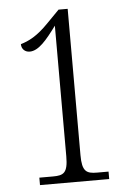

<svg xmlns="http://www.w3.org/2000/svg" viewBox="-52 -757 538 796"><g transform="rotate(-5 217.0 -359.0)"><path d="M82 0H370V-31H322C278 -31 260 -41 260 -109V-718H222L172 -667C122 -615 87 -599 54 -589C54 -568 69 -555 88 -555C125 -555 159 -596 201 -653V-109C201 -40 183 -31 139 -31H82Z"/></g></svg>

Font: Noto Serif Armenian ExtraCondensed Light
Style: Regular
Weight: 300
Width: 2
Designer: Monotype Design Team
Foundry: Monotype Imaging Inc.
Version: Version 2.008